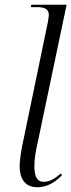

<svg xmlns="http://www.w3.org/2000/svg" viewBox="-20 -780 301 810"><path d="M137 10C182 10 215 -14 242 -41L236 -48C213 -27 190 -13 165 -13C134 -13 125 -39 125 -81C125 -106 131 -146 138 -174L261 -760H112L110 -750H135C170 -750 186 -741 186 -716C186 -710 184 -700 182 -687L80 -195C72 -160 63 -111 63 -77C63 -28 85 10 137 10Z"/></svg>

Font: Noto Serif Display SemiCondensed Light
Style: Italic
Weight: 300
Width: 4
Italic angle: -12°
Designer: Monotype Design Team
Foundry: Monotype Imaging Inc.
Version: Version 2.009